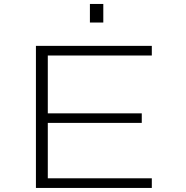

<svg xmlns="http://www.w3.org/2000/svg" viewBox="-20 -926 915 946"><path d="M157 0V-700H728V-652.5H215.5V-367.5H678.5V-320.5H215.5V-47.5H728V0ZM423 -906.5H489V-815H423Z"/></svg>

Font: Trispace SemiExpanded ExtraLight
Style: Regular
Weight: 200
Width: 6
Designer: Tyler Finck
Foundry: Etcetera Type Company
Version: Version 1.210; ttfautohint (v1.8.3)